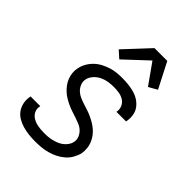

<svg xmlns="http://www.w3.org/2000/svg" viewBox="-224 -878 998 998"><g transform="rotate(45 275.0 -379.0)"><path d="M219 12Q195 12 172 9.5Q149 7 127.5 1Q106 -5 86.5 -16Q67 -27 54 -44.5Q41 -62 36 -84.5Q31 -107 35 -130L36 -137H107V-133Q104 -119 107.5 -106Q111 -93 119.5 -83.5Q128 -74 140 -67.5Q152 -61 165 -58Q178 -55 192 -53.5Q206 -52 220 -52Q234 -52 247.5 -53Q261 -54 275.5 -57.5Q290 -61 304 -66.5Q318 -72 330 -81Q342 -90 351 -102.5Q360 -115 363 -129Q367 -148 360 -164.5Q353 -181 340.5 -193Q328 -205 311 -212Q294 -219 277.5 -224.5Q261 -230 244 -235.5Q227 -241 211 -248.5Q195 -256 180 -265Q165 -274 152.5 -285.5Q140 -297 129.5 -311Q119 -325 112.5 -341.5Q106 -358 104 -376Q102 -394 106 -413Q110 -434 121 -453.5Q132 -473 148 -488.5Q164 -504 184 -514.5Q204 -525 224.5 -531.5Q245 -538 265.5 -540Q286 -542 307 -542Q330 -542 352 -539.5Q374 -537 395 -531Q416 -525 433.5 -513.5Q451 -502 463.5 -485.5Q476 -469 480 -447Q484 -425 480 -402L479 -396H408L409 -400Q412 -419 404 -436Q396 -453 380.5 -462.5Q365 -472 346 -475Q327 -478 307 -478Q288 -478 268 -475Q248 -472 229 -463Q210 -454 195 -437.5Q180 -421 176 -402Q172 -383 179 -366Q186 -349 198.5 -337Q211 -325 227 -318Q243 -311 260 -305.5Q277 -300 294 -294.5Q311 -289 327 -281.5Q343 -274 358 -265Q373 -256 386 -244.5Q399 -233 409 -219Q419 -205 425.5 -189Q432 -173 434 -154.5Q436 -136 433 -117Q428 -96 416.5 -75.5Q405 -55 387 -39.5Q369 -24 348.5 -14Q328 -4 306 2Q284 8 262.5 10Q241 12 219 12ZM226 -599 187 -634 314 -770H408L480 -630L433 -603L352 -717Z"/></g></svg>

Font: Lode Term
Style: Italic
Weight: 400
Italic angle: -11°
Monospace: yes
Designer: Belleve Invis
Foundry: Belleve Invis
Version: Version 29.2.0